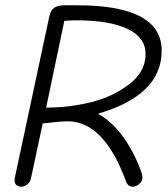

<svg xmlns="http://www.w3.org/2000/svg" viewBox="-20 -702 636 728"><path d="M61 6Q47 6 40 -3Q33 -12 36 -27L167 -640Q172 -663 185.5 -672.5Q199 -682 227 -682H272Q593 -682 593 -510Q593 -341 352 -271Q436 -223 492 -107Q520 -48 520 -29Q520 -15 508 -4.5Q496 6 483 6Q467 6 459 -11Q375 -242 237 -242Q210 -242 142 -234L97 -24Q94 -11 83 -2.5Q72 6 61 6ZM155 -294Q241 -294 323.5 -314Q406 -334 469 -382Q532 -430 532 -497Q532 -560 463.5 -592.5Q395 -625 268 -625Q252 -625 224 -623Z"/></svg>

Font: Comic Neue
Style: Italic
Weight: 400
Italic angle: -12°
Designer: Craig Rozynski
Foundry: Craig Rozynski
Version: Version 2.003